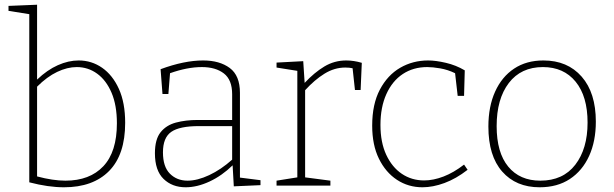

<svg xmlns="http://www.w3.org/2000/svg" viewBox="-20 -786 2602 813"><path d="M251 7Q184 7 104 -14V-726L16 -740V-761L137 -766V-449Q180 -490 225 -510Q270 -530 313 -530Q368 -530 412.5 -499Q457 -468 483.5 -409.5Q510 -351 510 -266Q510 -131 442 -62Q374 7 251 7ZM257 -21Q360 -21 417.5 -82Q475 -143 475 -264Q475 -340 452.5 -393Q430 -446 391.5 -474Q353 -502 305 -502Q265 -502 222 -481.5Q179 -461 137 -419V-39Q204 -21 257 -21Z M970 3 965 -86Q920 -42 867.5 -17.5Q815 7 766 7Q709 7 672.5 -28.5Q636 -64 636 -137Q636 -196 660 -226Q684 -256 725 -267Q766 -278 818 -278H963V-387Q963 -448 928 -475Q893 -502 835 -502Q773 -502 700 -476L693 -388H668L660 -493Q760 -530 840 -530Q910 -530 953 -498Q996 -466 996 -393V-34L1083 -23V-2ZM670 -141Q670 -80 699.5 -50.5Q729 -21 774 -21Q816 -21 866 -44.5Q916 -68 963 -110V-252H822Q740 -252 705 -227.5Q670 -203 670 -141Z M1151 0V-21L1239 -35V-486L1151 -500V-521L1264 -527L1270 -435Q1311 -479 1353.5 -504.5Q1396 -530 1446 -530Q1478 -530 1512 -520L1507 -405H1483L1473 -497Q1460 -500 1442 -500Q1396 -500 1354 -474Q1312 -448 1272 -404V-35L1379 -21V0Z M1769 7Q1709 7 1661 -24.5Q1613 -56 1584.5 -114Q1556 -172 1556 -254Q1556 -345 1588.5 -406.5Q1621 -468 1674.5 -499Q1728 -530 1793 -530Q1825 -530 1868 -520Q1911 -510 1948 -488L1945 -380H1918L1907 -476Q1876 -491 1844 -496.5Q1812 -502 1789 -502Q1730 -502 1685.5 -472.5Q1641 -443 1616 -387.5Q1591 -332 1591 -257Q1591 -183 1615.5 -130.5Q1640 -78 1681.5 -50Q1723 -22 1776 -22Q1815 -22 1858 -38.5Q1901 -55 1945 -89L1960 -67Q1911 -29 1862 -11Q1813 7 1769 7Z M2281 -530Q2383 -530 2443 -461.5Q2503 -393 2503 -271Q2503 -188 2474.5 -125.5Q2446 -63 2393 -28Q2340 7 2265 7Q2165 7 2106.5 -59.5Q2048 -126 2048 -250Q2048 -335 2076.5 -398Q2105 -461 2157 -495.5Q2209 -530 2281 -530ZM2279 -502Q2186 -502 2134.5 -434.5Q2083 -367 2083 -252Q2083 -140 2132 -80.5Q2181 -21 2268 -21Q2364 -21 2416 -88.5Q2468 -156 2468 -267Q2468 -378 2417.5 -440Q2367 -502 2279 -502Z"/></svg>

Font: Bitter ExtraLight
Style: Regular
Weight: 200
Designer: Sol Matas, and Bitter project Authors
Foundry: Sol Matas
Version: Version 2.001